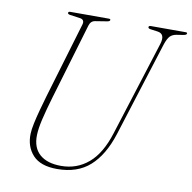

<svg xmlns="http://www.w3.org/2000/svg" viewBox="-80 -780 872 871"><g transform="rotate(10 356.5 -344.0)"><path d="M463.5 -191.5 602 -628.5Q616.5 -676 579.5 -681L546.5 -685.5Q535.5 -687 535.5 -693.5Q535.5 -700 546 -700H706Q713 -700 713 -695.5Q713 -688.5 698.5 -686L666.5 -681Q648 -678 637.2 -666.8Q626.5 -655.5 617.5 -628.5L479 -190.5Q447 -90.5 389.5 -39Q332 12.5 238.5 12.5Q162 12.5 126.5 -26.2Q91 -65 93 -124.5Q93.5 -143.5 99.8 -173Q106 -202.5 115.5 -237Q125 -271.5 134.5 -304.5L238.5 -653Q245 -675.5 223.5 -679.5L177 -686Q165 -687.5 165 -694Q165.5 -700 175 -700H351.5Q359.5 -700 359.5 -695.5Q359.5 -688.5 345.5 -686.5L292.5 -678Q272.5 -675 266 -653L162 -303Q144 -242 133.8 -198.5Q123.5 -155 122.5 -124.5Q120.5 -66 155 -35.2Q189.5 -4.5 254 -4.5Q326.5 -4.5 380 -50Q433.5 -95.5 463.5 -191.5Z"/></g></svg>

Font: Fraunces 144pt Soft Thin
Style: Italic
Weight: 100
Italic angle: -16°
Version: Version 1.000;[0bf87f6ff]